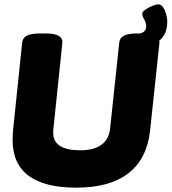

<svg xmlns="http://www.w3.org/2000/svg" viewBox="-20 -856 790 884"><path d="M331 8Q185 8 111.5 -47Q38 -102 38 -211Q38 -222 38.5 -233Q39 -244 40 -255L82 -659Q84 -682 104 -692Q124 -702 166 -702H191Q271 -702 267 -658L226 -264Q225 -259 225 -253.5Q225 -248 225 -243Q225 -204 256.5 -184Q288 -164 349 -164Q412 -164 447 -189.5Q482 -215 487 -265L529 -659Q531 -682 551 -692Q571 -702 613 -702H638Q718 -702 714 -658L671 -255Q657 -125 571.5 -58.5Q486 8 331 8ZM594 -643 600 -702H619Q633 -702 643 -710.5Q653 -719 653 -735Q653 -752 644 -766.5Q635 -781 635 -793Q635 -802 649.5 -812Q664 -822 681.5 -829Q699 -836 709 -836Q721 -836 730 -823.5Q739 -811 744.5 -792.5Q750 -774 750 -755Q750 -702 717.5 -672.5Q685 -643 623 -643Z"/></svg>

Font: Asap Black
Style: Italic
Weight: 900
Italic angle: -6°
Designer: Pablo Cosgaya
Foundry: Omnibus-Type
Version: Version 3.001